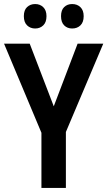

<svg xmlns="http://www.w3.org/2000/svg" viewBox="-20 -930 531 950"><path d="M246 -404 364 -714H491L306 -277V0H185V-273L0 -714H127ZM98 -850Q98 -880 114 -895Q130 -910 154 -910Q178 -910 194 -894.5Q210 -879 210 -850Q210 -820 194 -804.5Q178 -789 154 -789Q130 -789 114 -804.5Q98 -820 98 -850ZM282 -850Q282 -880 297.5 -895Q313 -910 337 -910Q362 -910 378 -894.5Q394 -879 394 -850Q394 -820 378 -804.5Q362 -789 337 -789Q313 -789 297.5 -804.5Q282 -820 282 -850Z"/></svg>

Font: Noto Sans Thai Looped Condensed SemiBold
Style: Regular
Weight: 600
Width: 3
Designer: Sasikarn Vongin, Ben Mitchell
Foundry: The Fontpad Ltd
Version: Version 1.001; ttfautohint (v1.8.4.7-5d5b)